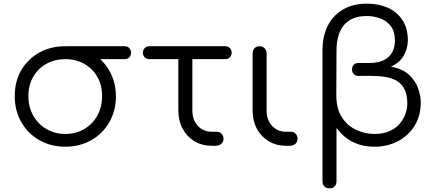

<svg xmlns="http://www.w3.org/2000/svg" viewBox="-20 -801 2393 1055"><path d="M339 5Q259 5 196 -31Q133 -67 97 -130Q61 -193 61 -273Q61 -354 97 -415.5Q133 -477 196 -512Q259 -547 339 -547Q419 -547 481.5 -511.5Q544 -476 580 -414Q616 -352 617 -273Q617 -193 581 -130Q545 -67 482 -31Q419 5 339 5ZM339 -65Q397 -65 443 -92Q489 -119 515 -166Q541 -213 541 -273Q541 -333 515 -378.5Q489 -424 443 -450Q397 -476 339 -476Q281 -476 235 -450.5Q189 -425 162.5 -379Q136 -333 136 -273Q136 -213 162.5 -166Q189 -119 235 -92Q281 -65 339 -65ZM346 -476Q331 -476 321 -486.5Q311 -497 311 -511Q311 -526 321 -536.5Q331 -547 346 -547H665Q681 -547 690.5 -536.5Q700 -526 700 -511Q700 -496 690.5 -486Q681 -476 665 -476Z M1143 0Q1090 0 1048.5 -25Q1007 -50 983.5 -93.5Q960 -137 960 -193V-476H800Q785 -476 775 -486.5Q765 -497 765 -511Q765 -526 775 -536.5Q785 -547 800 -547H1218Q1234 -547 1243.5 -536.5Q1253 -526 1253 -511Q1253 -497 1243.5 -486.5Q1234 -476 1218 -476H1037V-193Q1037 -142 1067 -109.5Q1097 -77 1144 -77H1172Q1187 -77 1197.5 -66Q1208 -55 1208 -38Q1208 -21 1196 -10.5Q1184 0 1165 0Z M1551 0Q1498 0 1456.5 -25Q1415 -50 1391.5 -93.5Q1368 -137 1368 -193V-508Q1368 -525 1378.5 -536Q1389 -547 1406 -547Q1423 -547 1434 -536Q1445 -525 1445 -508V-193Q1445 -142 1475 -109.5Q1505 -77 1552 -77H1579Q1594 -77 1604.5 -66Q1615 -55 1615 -38Q1615 -21 1603 -10.5Q1591 0 1572 0Z M1791 234Q1773 234 1762.5 223.5Q1752 213 1752 195V-524Q1752 -603 1781.5 -660.5Q1811 -718 1866 -749.5Q1921 -781 1997 -781Q2059 -781 2109.5 -759Q2160 -737 2190.5 -692Q2221 -647 2221 -580Q2221 -535 2198.5 -495.5Q2176 -456 2128 -435Q2192 -423 2227.5 -390Q2263 -357 2277.5 -315.5Q2292 -274 2292 -238Q2292 -165 2258 -110Q2224 -55 2166.5 -25Q2109 5 2040 5Q1991 5 1955 -6.5Q1919 -18 1894.5 -34.5Q1870 -51 1854 -68.5Q1838 -86 1829 -98V195Q1829 213 1818.5 223.5Q1808 234 1791 234ZM2038 -65Q2086 -65 2120.5 -80.5Q2155 -96 2176.5 -121.5Q2198 -147 2208 -176Q2218 -205 2218 -233Q2218 -280 2203 -310Q2188 -340 2161.5 -356Q2135 -372 2098.5 -378Q2062 -384 2018 -384H1949Q1933 -384 1923.5 -394.5Q1914 -405 1914 -419Q1914 -434 1923.5 -444.5Q1933 -455 1949 -455H2010Q2059 -455 2090 -471Q2121 -487 2135.5 -514.5Q2150 -542 2150 -577Q2150 -629 2126.5 -658.5Q2103 -688 2067.5 -700.5Q2032 -713 1995 -713Q1951 -713 1919.5 -699.5Q1888 -686 1868 -661Q1848 -636 1838.5 -600.5Q1829 -565 1829 -522L1828 -277Q1828 -203 1859 -156Q1890 -109 1938 -87Q1986 -65 2038 -65Z"/></svg>

Font: Comfortaa
Style: Regular
Weight: 400
Designer: Johan Aakerlund
Foundry: Johan Aakerlund
Version: Version 3.104; ttfautohint (v1.8.1.43-b0c9)